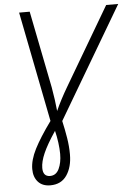

<svg xmlns="http://www.w3.org/2000/svg" viewBox="-62 -761 750 1048"><g transform="rotate(-5 313.0 -237.0)"><path d="M171 240Q231 240 261.5 195Q292 150 292 81Q292 37 284.5 -9.5Q277 -56 266 -104L626 -714H560L311 -291Q269 -220 243 -161Q237 -223 225 -291L141 -714H83L202 -110Q141 -26 110.5 34Q80 94 80 143Q80 187 104 213.5Q128 240 171 240ZM174 189Q135 189 135 142Q135 108 155 62Q175 16 222 -54Q230 -22 234.5 12Q239 46 239 74Q239 122 223 155.5Q207 189 174 189Z"/></g></svg>

Font: Noto Sans UI Light
Style: Italic
Weight: 300
Italic angle: -12°
Designer: Monotype Design Team
Foundry: Monotype Imaging Inc.
Version: Version 1.901